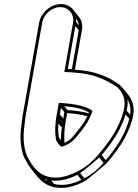

<svg xmlns="http://www.w3.org/2000/svg" viewBox="-20 -849 679 946"><path d="M340 -738 297 -494H304C321 -494 333 -492 350 -491C441 -486 501 -456 556 -421C584 -396 604 -358 589 -302C565 -212 516 -148 465 -88C436 -53 402 -24 361 -4C319 17 266 36 215 21C161 6 133 -40 112 -83C97 -121 93 -170 99 -219L103 -252C104 -262 105 -271 107 -282L188 -738C195 -779 236 -814 277 -814C318 -814 347 -779 340 -738ZM280 -342H270L259 -282C251 -238 250 -198 255 -167C255 -157 262 -150 264 -146C269 -138 274 -132 281 -126C291 -128 298 -130 306 -134L327 -146C352 -164 369 -191 386 -211C396 -226 411 -243 420 -265C428 -280 431 -288 436 -303C399 -330 339 -337 280 -342ZM303 -247 311 -292C345 -289 381 -285 410 -276C409 -274 407 -271 406 -269C399 -250 386 -237 374 -219C356 -198 341 -173 320 -158L301 -146C300 -146 299 -145 298 -145C295 -173 297 -216 303 -247ZM288 -244V-243L272 -262V-263ZM292 -265 275 -285 280 -317 297 -297C295 -286 294 -276 292 -265ZM285 -221C281 -197 280 -176 281 -158L270 -172C267 -192 265 -214 268 -240ZM368 -700 334 -508C328 -509 321 -509 314 -509L351 -720ZM369 -724 355 -741C356 -746 356 -751 356 -756C363 -747 367 -736 369 -724ZM617 -263C594 -178 549 -117 501 -60L481 -85C528 -141 573 -202 599 -285ZM621 -283 604 -304C609 -324 610 -343 608 -359C620 -339 626 -314 621 -283ZM490 -47C465 -16 432 11 396 29L375 4C398 -12 450 -56 469 -73ZM381 37C342 56 292 70 246 57L233 40C279 46 325 31 361 12ZM214 43C208 40 203 36 198 32L207 35ZM582 -418C577 -424 572 -428 567 -433C565 -435 552 -442 550 -444C499 -478 437 -500 354 -505C352 -505 351 -506 349 -506L384 -703C388 -728 382 -750 368 -767L339 -803C325 -819 305 -829 280 -829C230 -829 182 -787 173 -738L92 -282C90 -271 89 -261 88 -251L84 -219C77 -162 83 -116 98 -75C109 -55 120 -34 135 -15L164 21C182 43 206 62 238 71C293 87 352 68 395 45C411 37 505 -44 505 -44C556 -104 608 -171 633 -265C647 -317 633 -356 611 -383ZM296 -326C342 -322 389 -314 418 -295L416 -291C385 -300 347 -304 312 -307Z"/></svg>

Font: Blanket
Style: Ugh
Weight: 900
Foundry: Cannot Into Space Fonts
Version: Version 0.9